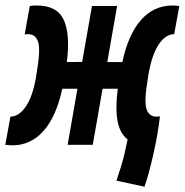

<svg xmlns="http://www.w3.org/2000/svg" viewBox="-51 -540 689 716"><path d="M487.8 156.2 383.3 133.8Q393.6 103 400.6 80.1Q407.7 57.1 413.1 34.2Q418.5 11.2 424.8 -20Q395 -43.5 387 -91.1Q378.9 -138.7 388.2 -209H331.5L294.9 0H201.2L237.8 -209H181.2Q159.2 -106 111.6 -52Q64 2 -5.4 2Q-11.7 2 -18.1 1.2Q-24.4 0.5 -31.2 0L-12.2 -105Q20 -105.5 45.4 -142.8Q70.8 -180.2 83 -251L85.9 -269.5Q100.6 -354 91.3 -383.3Q82 -412.6 53.7 -412.6Q50.8 -412.6 47.6 -412.4Q44.4 -412.1 41 -411.6L60.1 -517.6Q72.3 -519.5 85.9 -519.5Q162.6 -519.5 187 -465.3Q211.4 -411.1 198.2 -308.6L255.4 -309.1L292 -517.6H385.7L349.1 -308.6H405.3Q427.2 -411.6 474.9 -465.6Q522.5 -519.5 592.3 -519.5Q598.1 -519.5 604.7 -519Q611.3 -518.6 617.7 -517.6L598.6 -412.6Q566.4 -412.1 541.3 -374.8Q516.1 -337.4 503.4 -266.6L500.5 -248Q485.8 -163.6 495.1 -134.3Q504.4 -105 532.7 -105Q537.6 -105 545.4 -106L544.9 -102.1Q542 -75.2 535.9 -39.8Q529.8 -4.4 521.5 32.5Q513.2 69.3 504.4 102.1Q495.6 134.8 487.8 156.2Z"/></svg>

Font: Cascadia Code PL SemiBold
Style: Italic
Weight: 600
Italic angle: -10°
Monospace: yes
Designer: Aaron Bell
Foundry: Saja Typeworks
Version: Version 2404.023; ttfautohint (v1.8.4)